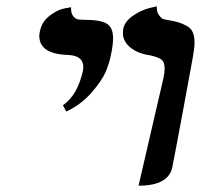

<svg xmlns="http://www.w3.org/2000/svg" viewBox="-20 -585 639 611"><path d="M190.9 -230 180.2 -250Q227.1 -282.2 244.1 -360.8Q245.1 -364.7 245.1 -372.1Q245.1 -408.2 195.8 -410.2Q105 -413.1 105 -471.2Q105 -475.1 106.9 -484.9Q112.8 -515.6 137.9 -534.9Q163.1 -554.2 184.6 -558.1L206.1 -562V-558.1Q206.1 -542 213.1 -533.4Q220.2 -524.9 227.5 -523.4Q234.9 -522 248 -522Q298.8 -522 319.3 -510Q339.8 -498 339.8 -463.9Q339.8 -440.9 333 -410.2Q328.1 -384.3 316.2 -356.2Q304.2 -328.1 271 -290Q237.8 -252 190.9 -230ZM420.9 5.9 500 -335.9Q503.9 -353 503.9 -367.2Q503.9 -388.2 492.9 -396Q481.9 -403.8 456.1 -409.2Q417 -415 394 -434.6Q371.1 -454.1 371.1 -480Q371.1 -481.9 371.6 -486.6Q372.1 -491.2 372.1 -493.2Q377 -517.1 403.6 -535.2Q430.2 -553.2 454.6 -559.1L479 -564.9V-561Q479 -545.9 486.1 -536.4Q493.2 -526.9 498.5 -524.9Q503.9 -522.9 515.1 -521Q538.1 -517.1 549.6 -513.4Q561 -509.8 574.5 -502.4Q587.9 -495.1 593.5 -482.2Q599.1 -469.2 599.1 -449.2Q599.1 -434.1 594.2 -405.8Q584.5 -351.6 562.7 -234.4Q541 -117.2 528.8 -55.2Q518.1 5.9 420.9 5.9Z"/></svg>

Font: Linux Libertine O
Style: Semibold Italic
Weight: 600
Italic angle: -11.5°
Designer: Philipp H. Poll
Foundry: Philipp H. Poll
Version: Version 5.1.2